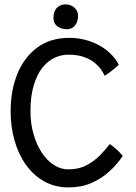

<svg xmlns="http://www.w3.org/2000/svg" viewBox="-20 -832 608 857"><path d="M527.5 -135.5Q502.5 -98 467.5 -66.2Q432.5 -34.5 387.5 -15Q342.5 4.5 286 4.5Q225.5 4.5 177.5 -22.2Q129.5 -49 96 -96Q62.5 -143 45 -204.5Q27.5 -266 27.5 -336Q27.5 -427.5 57.2 -501.5Q87 -575.5 145.5 -619.2Q204 -663 289 -663Q359.5 -663 420 -631Q480.5 -599 510 -543.5Q504 -536.5 492.2 -526.8Q480.5 -517 468.2 -508Q456 -499 447.5 -493.5Q443.5 -502 433.8 -517.5Q424 -533 405.5 -549.2Q387 -565.5 357.2 -576.8Q327.5 -588 283.5 -588Q253.5 -588 223.8 -574.2Q194 -560.5 169.8 -530.5Q145.5 -500.5 130.8 -452Q116 -403.5 116 -335Q116 -280 129.8 -232.8Q143.5 -185.5 166.8 -150.2Q190 -115 220.5 -95.5Q251 -76 284.5 -76Q331.5 -76 366.8 -94.8Q402 -113.5 427.5 -140Q453 -166.5 470 -189Q478 -184 489.8 -174.2Q501.5 -164.5 512 -153.8Q522.5 -143 527.5 -135.5ZM272 -812.5Q296 -812.5 312.2 -797.8Q328.5 -783 328.5 -761.5Q328.5 -735.5 315 -718.5Q301.5 -701.5 279 -701.5Q255 -701.5 236.8 -714.2Q218.5 -727 218.5 -751.5Q218.5 -782 234.2 -797.2Q250 -812.5 272 -812.5Z"/></svg>

Font: Grandstander Thin Light
Style: Regular
Weight: 300
Version: Version 1.200